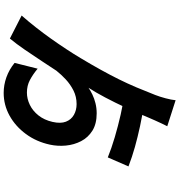

<svg xmlns="http://www.w3.org/2000/svg" viewBox="14 -900 971 1040"><g transform="rotate(90 500.0 -379.5)"><path d="M593.3 -417.2Q650.2 -417.2 687.4 -394Q724.5 -370.7 744.1 -332.8Q763.7 -294.9 768 -250.5Q772.2 -206.1 763 -163.8Q747.2 -90.7 705.5 -34Q663.8 22.7 606 54.7Q548.2 86.6 482.7 86.6Q439.7 86.6 398.1 71.8Q356.4 56.9 320.2 27.5L351.5 -97.4Q382.6 -71.5 413.2 -55.4Q443.7 -39.3 481 -39.3Q515.1 -39.3 547.7 -55.2Q580.3 -71.1 604.8 -102Q629.4 -132.9 639.8 -178Q649.8 -221.9 638.6 -250.6Q627.4 -279.4 601.5 -293.9Q575.7 -308.4 543.4 -308.4Q503.4 -308.4 469.8 -291.5Q436.2 -274.5 409.5 -249.6Q382.8 -224.6 362.5 -199Q341.3 -167 311.3 -121.1Q281.3 -75.1 249.3 -28.6Q217.3 18 188.3 53L63.6 -10.7Q96 -47.4 127.6 -87.7Q159.3 -128 188.7 -169.4Q218.1 -210.8 245 -251.8Q272 -292.7 294 -329.7Q330 -389.7 357.9 -440.2Q385.8 -490.6 408.8 -537Q431.8 -583.4 452.2 -631.4Q472.5 -679.5 494.1 -734.8Q503.2 -758 511.8 -790.2Q520.4 -822.3 522.4 -844.7L663.3 -799.5Q657 -787.6 648.1 -768.6Q639.2 -749.6 631.2 -731.6Q623.1 -713.6 618.1 -701.6Q592.1 -638.7 563.6 -577.2Q535 -515.6 507.2 -463Q479.5 -410.4 455 -373.1Q470.1 -383.4 491.3 -393.8Q512.6 -404.2 538.9 -410.7Q565.1 -417.2 593.3 -417.2ZM488.2 -567 530 -676Q603 -665 662.7 -652.1Q722.3 -639.2 775.6 -624.3Q828.9 -609.4 880.9 -589.4L832.1 -477.4Q783.1 -497.4 722.4 -515.3Q661.6 -533.2 600.4 -547.1Q539.2 -561 488.2 -567Z"/></g></svg>

Font: Noto Sans TC
Style: Regular
Weight: 100
Designer: Ryoko NISHIZUKA 西塚涼子 (kana, bopomofo & ideographs); Paul D. Hunt (Latin, Greek & Cyrillic); Sandoll Communications 산돌커뮤니
Foundry: Adobe
Version: Version 2.004;hotconv 1.0.118;makeotfexe 2.5.65603